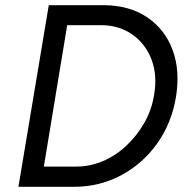

<svg xmlns="http://www.w3.org/2000/svg" viewBox="-20 -720 728 740"><path d="M51 0 168 -700H382Q479 -699 547 -653.5Q615 -608 645 -528Q675 -448 658 -345Q641 -244 585 -166Q529 -88 446 -44Q363 0 265 0ZM149 -78H275Q327 -78 376.5 -99Q426 -120 467 -158.5Q508 -197 536.5 -247Q565 -297 574 -355Q587 -430 564 -490.5Q541 -551 490 -587Q439 -623 369 -623H239Z"/></svg>

Font: Figtree
Style: Italic
Weight: 400
Italic angle: -9.5°
Foundry: Erik Kennedy
Version: Version 2.001; ttfautohint (v1.8.4.7-5d5b);gftools[0.9.27]